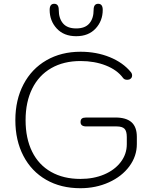

<svg xmlns="http://www.w3.org/2000/svg" viewBox="-20 -983 803 1013"><path d="M61 -349Q61 -456 104 -538Q147 -620 225 -665Q303 -710 405 -710Q489 -710 559 -681.5Q629 -653 670 -603Q677 -595 677 -585Q677 -573 668 -567Q662 -562 651 -562Q636 -562 629 -572Q598 -614 538.5 -637.5Q479 -661 405 -661Q316 -661 250.5 -623.5Q185 -586 150 -515.5Q115 -445 115 -349Q115 -253 149.5 -183Q184 -113 249.5 -76Q315 -39 404 -39Q474 -39 529.5 -62.5Q585 -86 617 -128Q649 -170 649 -222V-260Q649 -291 637 -303.5Q625 -316 595 -316H435Q405 -316 405 -339Q405 -352 412 -357.5Q419 -363 435 -363H589Q646 -363 674 -338Q702 -313 702 -261V-223Q702 -159 662.5 -105.5Q623 -52 554.5 -21Q486 10 404 10Q301 10 223.5 -34.5Q146 -79 103.5 -160.5Q61 -242 61 -349ZM242 -931Q242 -963 266 -963Q290 -963 290 -931Q290 -886 312.5 -859.5Q335 -833 382 -833Q429 -833 451.5 -859.5Q474 -886 474 -931Q474 -963 498 -963Q522 -963 522 -931Q522 -873 484.5 -832.5Q447 -792 382 -792Q317 -792 279.5 -832.5Q242 -873 242 -931Z"/></svg>

Font: Kodchasan ExtraLight
Style: Regular
Weight: 275
Version: Version 1.000; ttfautohint (v1.6)